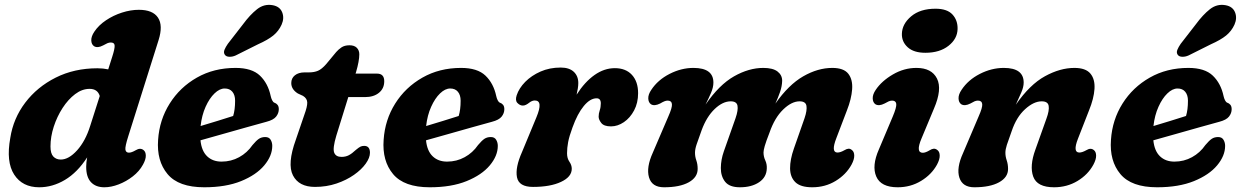

<svg xmlns="http://www.w3.org/2000/svg" viewBox="-20 -760 5125 793"><path d="M635 -594.5 510 -198Q496 -154 498 -141.8Q500 -129.5 512.5 -129.5Q523.5 -129.5 540.5 -139.5Q559.5 -151 573 -140Q582 -133 582.2 -117.2Q582.5 -101.5 570.5 -80Q555.5 -52.5 528.5 -31.5Q501.5 -10.5 470.2 1.5Q439 13.5 411 13.5Q375.5 13.5 355.8 -7.5Q336 -28.5 336 -71Q336 -89.5 340 -110Q299.5 -47.5 248.2 -17Q197 13.5 142 13.5Q72.5 13.5 38.5 -39Q4.5 -91.5 22.5 -190.5Q35 -271 84.2 -336Q133.5 -401 210.2 -439.5Q287 -478 382.5 -478Q406 -478 427 -473.5L443.5 -525.5Q454 -558 453.5 -571.2Q453 -584.5 437.5 -584.5Q430.5 -584.5 423.5 -581.5Q416.5 -578.5 406 -572.5Q382.5 -560 368 -569.5Q357.5 -577 357 -593.2Q356.5 -609.5 369.5 -629Q387.5 -656 417.8 -676.2Q448 -696.5 483.8 -708Q519.5 -719.5 553.5 -719.5Q611 -719.5 632.5 -687.2Q654 -655 635 -594.5ZM188.5 -155Q188.5 -126 200.2 -113.5Q212 -101 231 -101Q264 -101 298.5 -139.2Q333 -177.5 352.5 -240L392 -363.5Q383 -393 350 -393Q319 -393 290.2 -371.2Q261.5 -349.5 238.5 -314Q215.5 -278.5 202 -236.8Q188.5 -195 188.5 -155Z M1104.5 -157.5Q1104.5 -116.5 1071.5 -77Q1038.5 -37.5 975.8 -12Q913 13.5 823.5 13.5Q717.5 13.5 672 -41Q626.5 -95.5 633 -182.5Q638.5 -265 680.8 -332.2Q723 -399.5 793.2 -439.5Q863.5 -479.5 953 -479.5Q1020.5 -479.5 1053.8 -447.5Q1087 -415.5 1098 -363.5Q1100 -354 1104 -346Q1108 -338 1113 -336Q1121 -333.5 1126.2 -327Q1131.5 -320.5 1131.5 -309Q1131.5 -292.5 1120.5 -278.5Q1109.5 -264.5 1080.5 -257Q1045.5 -247.5 997.5 -234Q949.5 -220.5 899.2 -206.2Q849 -192 808 -180.5Q812.5 -136.5 835.5 -114.5Q858.5 -92.5 895 -92.5Q934.5 -92.5 967.8 -110.8Q1001 -129 1023 -161Q1038.5 -179.5 1049.5 -186.8Q1060.5 -194 1075.5 -194Q1091 -194 1097.8 -182.8Q1104.5 -171.5 1104.5 -157.5ZM908 -394.5Q887 -394.5 866 -374.2Q845 -354 829.2 -319Q813.5 -284 808.5 -239.5Q842.5 -249.5 878.8 -260.8Q915 -272 943 -281Q951 -306.5 951 -344Q951 -367.5 939.8 -381Q928.5 -394.5 908 -394.5ZM983.5 -659.5Q1012.5 -699 1041.8 -722Q1071 -745 1106.5 -738.5Q1136 -733 1145.5 -709Q1155 -685 1143 -658Q1131 -631.5 1108.5 -613.2Q1086 -595 1045.5 -577L953.5 -531Q940 -525 927 -525.5Q914 -526 908.5 -534Q902.5 -543 907.2 -554.5Q912 -566 921 -579Z M1231.5 -364 1210 -374Q1183 -391 1183 -417Q1183 -437 1198 -449Q1213 -461 1238 -461H1255.5Q1278 -461 1293.5 -467.8Q1309 -474.5 1327 -495L1368.5 -545Q1377.5 -555.5 1390.2 -564.2Q1403 -573 1423.5 -573Q1443.5 -573 1453.8 -562.5Q1464 -552 1464 -536Q1464 -508 1450.5 -462L1448.5 -456H1537Q1567 -456 1567 -424.5Q1567 -394.5 1545.2 -376.8Q1523.5 -359 1487.5 -359H1418.5L1369 -199.5Q1353.5 -147.5 1360.2 -129.8Q1367 -112 1390.5 -112Q1407.5 -112 1420.5 -118.8Q1433.5 -125.5 1450 -141Q1462 -151 1468.5 -154.2Q1475 -157.5 1484 -157.5Q1508 -157.5 1508 -129Q1508 -108.5 1490.5 -84Q1473 -59.5 1442 -37.8Q1411 -16 1369.8 -2Q1328.5 12 1281 12Q1214.5 12 1190 -35.5Q1165.5 -83 1202 -183.5L1237 -286Q1249.5 -320 1249 -336.8Q1248.5 -353.5 1231.5 -364Z M2036 -157.5Q2036 -116.5 2003 -77Q1970 -37.5 1907.2 -12Q1844.5 13.5 1755 13.5Q1649 13.5 1603.5 -41Q1558 -95.5 1564.5 -182.5Q1570 -265 1612.2 -332.2Q1654.5 -399.5 1724.8 -439.5Q1795 -479.5 1884.5 -479.5Q1952 -479.5 1985.2 -447.5Q2018.5 -415.5 2029.5 -363.5Q2031.5 -354 2035.5 -346Q2039.5 -338 2044.5 -336Q2052.5 -333.5 2057.8 -327Q2063 -320.5 2063 -309Q2063 -292.5 2052 -278.5Q2041 -264.5 2012 -257Q1977 -247.5 1929 -234Q1881 -220.5 1830.8 -206.2Q1780.5 -192 1739.5 -180.5Q1744 -136.5 1767 -114.5Q1790 -92.5 1826.5 -92.5Q1866 -92.5 1899.2 -110.8Q1932.5 -129 1954.5 -161Q1970 -179.5 1981 -186.8Q1992 -194 2007 -194Q2022.5 -194 2029.2 -182.8Q2036 -171.5 2036 -157.5ZM1839.5 -394.5Q1818.5 -394.5 1797.5 -374.2Q1776.5 -354 1760.8 -319Q1745 -284 1740 -239.5Q1774 -249.5 1810.2 -260.8Q1846.5 -272 1874.5 -281Q1882.5 -306.5 1882.5 -344Q1882.5 -367.5 1871.2 -381Q1860 -394.5 1839.5 -394.5Z M2138 -324Q2127 -324.5 2117 -334.8Q2107 -345 2114 -366.5Q2123.5 -395.5 2149.2 -421.8Q2175 -448 2212.5 -464.5Q2250 -481 2296 -481Q2331 -481 2349.8 -463.5Q2368.5 -446 2368.5 -417Q2368.5 -406.5 2366.5 -394.5Q2364.5 -382.5 2361.5 -369Q2395 -421.5 2435.2 -450Q2475.5 -478.5 2519.5 -478.5Q2564.5 -478.5 2590 -450.8Q2615.5 -423 2615.5 -375Q2615.5 -335 2599 -304Q2582.5 -273 2556.8 -255.5Q2531 -238 2503.5 -238Q2474.5 -238 2463.5 -252Q2452.5 -266 2452.5 -278Q2452.5 -291 2457 -304.2Q2461.5 -317.5 2461.5 -333Q2461.5 -354 2444 -354Q2417.5 -354 2391.2 -322.2Q2365 -290.5 2344.5 -233.5Q2331 -197 2326.5 -173Q2322 -149 2322 -127Q2322 -106 2331.8 -92Q2341.5 -78 2341.5 -63Q2341.5 -29.5 2297.2 -8.8Q2253 12 2181.5 12Q2123 12 2115.2 -28Q2107.5 -68 2136 -132L2195.5 -275.5Q2224.5 -345 2189 -345Q2177.5 -345 2166 -336Q2160 -331 2152.5 -327.2Q2145 -323.5 2138 -324Z M2969.5 -134.5 3018 -272Q3029.5 -305.5 3026 -323.5Q3022.5 -341.5 2998 -341.5Q2965 -341.5 2931.8 -309.8Q2898.5 -278 2878 -222.5Q2864 -183.5 2857.2 -163.8Q2850.5 -144 2850.5 -129Q2850.5 -113 2856 -97.5Q2861.5 -82 2861.5 -62.5Q2861.5 -27.5 2824.5 -7Q2787.5 13.5 2722.5 13.5Q2672.5 13.5 2660.5 -27.5Q2648.5 -68.5 2676.5 -130L2740 -278Q2757 -316 2755.2 -330.2Q2753.5 -344.5 2737.5 -344.5Q2731 -344.5 2723.8 -341.5Q2716.5 -338.5 2706.5 -332.5Q2682.5 -320.5 2668.5 -329.5Q2658 -337 2657.5 -353.5Q2657 -370 2670 -389Q2697 -430 2745.5 -454.8Q2794 -479.5 2844 -479.5Q2926.5 -479.5 2926.5 -419Q2926.5 -399 2916.5 -376Q2906.5 -353 2894 -328Q2950.5 -410 3011.8 -444.8Q3073 -479.5 3132.5 -479.5Q3172 -479.5 3191.2 -464.8Q3210.5 -450 3210.5 -426.5Q3210 -404 3201.8 -380.2Q3193.5 -356.5 3182.5 -332Q3237 -410 3297.5 -444.8Q3358 -479.5 3417.5 -479.5Q3465 -479.5 3483.8 -455.2Q3502.5 -431 3499.5 -391Q3496.5 -351 3478 -304L3434.5 -190Q3411 -130 3439 -130Q3451 -130 3467.5 -139.5Q3476.5 -145 3484 -145.8Q3491.5 -146.5 3499 -140Q3508 -133 3508.2 -117.2Q3508.5 -101.5 3497 -80Q3474.5 -39 3431.5 -12.8Q3388.5 13.5 3334.5 13.5Q3286.5 13.5 3265 -7.5Q3243.5 -28.5 3243.2 -64.8Q3243 -101 3259 -146.5L3303 -272Q3314 -304.5 3310.8 -323Q3307.5 -341.5 3282.5 -341.5Q3249.5 -341.5 3214.5 -307.5Q3179.5 -273.5 3158.5 -213Q3143.5 -174.5 3138.5 -156.8Q3133.5 -139 3133.5 -130.5Q3133.5 -113 3140.8 -97.5Q3148 -82 3147 -64Q3146 -28 3115 -7.2Q3084 13.5 3036 13.5Q2993 13.5 2975 -9.2Q2957 -32 2957.2 -66.2Q2957.5 -100.5 2969.5 -134.5Z M3802 -542Q3754 -542 3729 -564.8Q3704 -587.5 3705 -620.5Q3706 -661 3743.2 -692.5Q3780.5 -724 3844 -724Q3892 -724 3914 -700Q3936 -676 3935 -640Q3934 -599.5 3897.5 -570.8Q3861 -542 3802 -542ZM3786 -188Q3761 -129 3791.5 -129Q3802.5 -129 3820 -139.5Q3828.5 -145 3836.2 -145.8Q3844 -146.5 3852 -140Q3861 -133 3861.2 -117.2Q3861.5 -101.5 3850 -80Q3827.5 -39 3784.2 -12.8Q3741 13.5 3687.5 13.5Q3618.5 13.5 3599.2 -30.8Q3580 -75 3610 -143L3667 -278Q3683.5 -317 3681.8 -330.8Q3680 -344.5 3664.5 -344.5Q3657.5 -344.5 3650.2 -341.2Q3643 -338 3633.5 -332.5Q3610 -320.5 3595.5 -329.5Q3585 -337 3584.5 -353.5Q3584 -370 3597 -389Q3621.5 -425.5 3667.8 -452.5Q3714 -479.5 3765 -479.5Q3828 -479.5 3850 -435.5Q3872 -391.5 3837.5 -311.5Z M3950 -329.5Q3939.5 -337 3939 -353.5Q3938.5 -370 3951.5 -389Q3978.5 -430 4027 -454.8Q4075.5 -479.5 4126 -479.5Q4208 -479.5 4208 -419Q4208 -400.5 4198 -377.8Q4188 -355 4175.5 -327.5Q4233.5 -411 4296 -445.2Q4358.5 -479.5 4417.5 -479.5Q4464 -479.5 4483.5 -456.2Q4503 -433 4500.5 -393Q4498 -353 4477.5 -303L4432 -186.5Q4410 -130 4438 -130Q4449.5 -130 4466.5 -139.5Q4485 -151 4498 -140Q4507 -133 4507.2 -117.2Q4507.5 -101.5 4496 -80Q4473.5 -38.5 4430.2 -12.5Q4387 13.5 4333.5 13.5Q4263.5 13.5 4247.5 -30.5Q4231.5 -74.5 4256.5 -142.5L4302 -270Q4314.5 -304 4311.2 -322.8Q4308 -341.5 4282.5 -341.5Q4249.5 -341.5 4213.8 -309Q4178 -276.5 4158.5 -218.5Q4144.5 -180 4138.5 -161.5Q4132.5 -143 4132.5 -129Q4132.5 -113.5 4138 -97.5Q4143.5 -81.5 4143.5 -62Q4143.5 -27.5 4106.2 -7Q4069 13.5 4004 13.5Q3955.5 13.5 3942.5 -26.2Q3929.5 -66 3957.5 -127.5L4021.5 -278Q4038.5 -316 4036.8 -330.2Q4035 -344.5 4019 -344.5Q4012 -344.5 4005 -341.5Q3998 -338.5 3988 -332.5Q3964.5 -320.5 3950 -329.5Z M5040 -157.5Q5040 -116.5 5007 -77Q4974 -37.5 4911.2 -12Q4848.5 13.5 4759 13.5Q4653 13.5 4607.5 -41Q4562 -95.5 4568.5 -182.5Q4574 -265 4616.2 -332.2Q4658.5 -399.5 4728.8 -439.5Q4799 -479.5 4888.5 -479.5Q4956 -479.5 4989.2 -447.5Q5022.5 -415.5 5033.5 -363.5Q5035.5 -354 5039.5 -346Q5043.5 -338 5048.5 -336Q5056.5 -333.5 5061.8 -327Q5067 -320.5 5067 -309Q5067 -292.5 5056 -278.5Q5045 -264.5 5016 -257Q4981 -247.5 4933 -234Q4885 -220.5 4834.8 -206.2Q4784.5 -192 4743.5 -180.5Q4748 -136.5 4771 -114.5Q4794 -92.5 4830.5 -92.5Q4870 -92.5 4903.2 -110.8Q4936.5 -129 4958.5 -161Q4974 -179.5 4985 -186.8Q4996 -194 5011 -194Q5026.5 -194 5033.2 -182.8Q5040 -171.5 5040 -157.5ZM4843.5 -394.5Q4822.5 -394.5 4801.5 -374.2Q4780.5 -354 4764.8 -319Q4749 -284 4744 -239.5Q4778 -249.5 4814.2 -260.8Q4850.5 -272 4878.5 -281Q4886.5 -306.5 4886.5 -344Q4886.5 -367.5 4875.2 -381Q4864 -394.5 4843.5 -394.5ZM4919 -659.5Q4948 -699 4977.2 -722Q5006.5 -745 5042 -738.5Q5071.5 -733 5081 -709Q5090.5 -685 5078.5 -658Q5066.5 -631.5 5044 -613.2Q5021.5 -595 4981 -577L4889 -531Q4875.5 -525 4862.5 -525.5Q4849.5 -526 4844 -534Q4838 -543 4842.8 -554.5Q4847.5 -566 4856.5 -579Z"/></svg>

Font: Fraunces 9pt SuperSoft
Style: Bold Italic
Weight: 700
Italic angle: -16°
Version: Version 1.000;[b76b70a41]